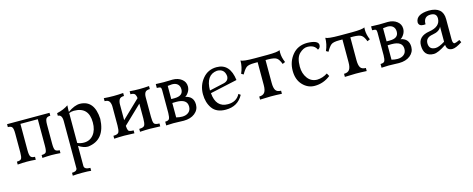

<svg xmlns="http://www.w3.org/2000/svg" viewBox="-36 -1196 5348 2173"><g transform="rotate(-15 2637.5 -109.0)"><path d="M548.8 0Q492.7 -4.4 443.4 -4.9Q393.6 -4.4 337.4 0V-34.2Q376.5 -34.2 388.4 -49.8Q400.4 -65.4 400.4 -126V-437H196.8V-126Q196.8 -71.3 209.7 -52.7Q222.7 -34.2 259.8 -34.2V0Q203.6 -4.9 154.3 -4.9Q104.5 -4.9 47.9 0V-34.2Q90.8 -34.2 101.3 -53.5Q111.8 -72.8 111.8 -126V-347.7Q111.8 -402.8 99.1 -420.7Q86.4 -438.5 49.8 -438.5V-472.7H547.4V-438.5Q512.7 -438.5 499 -421.4Q485.4 -404.3 485.4 -347.7V-126Q485.4 -66.4 498.3 -50.3Q511.2 -34.2 548.8 -34.2Z M833 283.2Q797.9 278.8 730 278.8Q662.6 278.8 617.7 283.2V249Q671.9 249 678.7 216.3V-340.3Q678.7 -416 629.4 -416V-446.3Q710.4 -464.8 764.2 -502.4L761.7 -447.8V-425.8Q840.8 -482.4 904.8 -482.4Q1073.2 -479 1084.5 -258.8Q1074.2 -13.2 870.6 9.8Q819.3 9.8 761.7 -27.8V206.1Q761.7 249 833 249ZM837.9 -45.9Q908.7 -45.9 950.7 -99.1Q992.7 -152.3 992.7 -240.7Q992.7 -423.8 818.8 -423.8Q786.6 -423.3 761.7 -411.6V-62Q796.9 -45.9 837.9 -45.9Z M1718.3 0Q1647.5 -3.9 1600.6 -3.9Q1545.9 -3.9 1481.4 0V-34.2Q1534.2 -34.2 1545.2 -57.4Q1556.2 -80.6 1556.2 -134.8V-310.1L1343.3 -106.4Q1345.2 -68.8 1353.8 -51.5Q1362.3 -34.2 1415.5 -34.2V0Q1344.7 -3.9 1297.9 -3.9Q1243.2 -3.9 1178.7 0V-34.2Q1231.4 -34.2 1242.4 -57.4Q1253.4 -80.6 1253.4 -134.8V-355.5Q1253.4 -389.2 1240 -413.8Q1226.6 -438.5 1183.6 -438.5V-473.6Q1238.3 -468.8 1297.9 -468.8Q1350.1 -468.8 1410.6 -473.6V-438.5Q1368.7 -438.5 1355.2 -415.3Q1341.8 -392.1 1341.8 -356.4V-173.3L1552.7 -375.5Q1551.3 -398.9 1540.3 -418.7Q1529.3 -438.5 1486.3 -438.5V-473.6Q1541 -468.8 1600.6 -468.8Q1652.8 -468.8 1713.4 -473.6V-438.5Q1671.4 -438.5 1658 -417.7Q1644.5 -397 1644.5 -361.3V-131.8Q1644.5 -76.7 1654.8 -55.4Q1665 -34.2 1718.3 -34.2Z M1991.7 7.3Q1976.6 7.3 1936.8 5.6Q1897 3.9 1870.6 3.9Q1846.7 3.9 1786.1 7.3V-36.6Q1825.2 -36.6 1834.7 -55.7Q1844.2 -74.7 1845.2 -122.6V-388.7Q1845.2 -414.1 1836.9 -422.1Q1828.6 -430.2 1793 -430.2V-475.6Q1845.7 -472.7 1886.2 -472.7Q1909.7 -472.7 1943.6 -473.9Q1977.5 -475.1 1988.3 -475.1Q2052.7 -475.1 2095.2 -442.1Q2137.7 -409.2 2137.7 -356.4Q2137.7 -319.8 2116.9 -288.6Q2096.2 -257.3 2076.7 -249.5Q2172.9 -231 2172.9 -134.3Q2172.9 -72.3 2122.8 -32.5Q2072.8 7.3 1991.7 7.3ZM1988.3 -42Q2033.7 -42 2062.7 -65.7Q2091.8 -89.4 2091.8 -132.8Q2091.8 -221.2 1965.3 -221.2L1918.5 -220.2V-51.3Q1956.5 -42 1988.3 -42ZM1956.1 -266.1Q2058.1 -266.1 2058.1 -343.8Q2058.1 -381.8 2035.2 -403.6Q2012.2 -425.3 1969.7 -425.3Q1955.1 -425.3 1918.5 -420.4V-266.1Z M2485.4 9.8Q2376.5 9.8 2327.6 -59.1Q2278.8 -127.9 2278.8 -226.1Q2278.8 -329.6 2341.8 -406Q2404.8 -482.4 2505.9 -482.4Q2662.6 -482.4 2687 -283.7L2369.6 -214.4Q2383.3 -43.9 2524.4 -43.9Q2625 -43.9 2667.5 -126L2690.4 -109.4Q2626.5 9.8 2485.4 9.8ZM2366.7 -246.6 2535.6 -284.2Q2596.7 -297.9 2596.7 -354Q2587.4 -441.9 2500 -441.9Q2367.7 -428.2 2366.7 -246.6Z M3143.6 0Q3072.8 -3.9 3014.6 -3.9Q2964.8 -3.9 2887.7 0V-36.1Q2932.1 -36.1 2951.4 -62.5Q2970.7 -88.9 2970.7 -148.9V-416.5H2932.6Q2863.8 -416.5 2838.9 -397.7Q2814 -378.9 2782.2 -322.8L2756.3 -337.9Q2788.1 -408.7 2788.1 -484.9Q2814.9 -467.3 2950.7 -467.3H3096.7Q3221.7 -467.3 3245.1 -484.9L3244.1 -454.1Q3244.1 -399.9 3271 -337.9L3239.3 -323.7Q3219.2 -378.9 3192.9 -397.2Q3166.5 -415.5 3095.7 -416.5H3063.5V-148.9Q3063.5 -89.4 3080.6 -62.7Q3097.7 -36.1 3143.6 -36.1Z M3526.9 9.8Q3446.3 9.8 3387.5 -52.5Q3328.6 -114.7 3328.6 -219.2Q3328.6 -326.2 3393.1 -404.3Q3457.5 -482.4 3568.8 -482.4Q3694.8 -479 3697.8 -425.3Q3697.8 -390.1 3667 -376.5Q3640.6 -438.5 3557.1 -438.5Q3511.2 -438.5 3464.8 -394.3Q3418.5 -350.1 3418.5 -243.7Q3418.5 -163.1 3460.4 -106.9Q3502.4 -50.8 3572.8 -50.8Q3637.7 -53.2 3693.8 -90.3L3712.9 -55.7Q3629.4 9.8 3526.9 9.8Z M4137.2 0Q4066.4 -3.9 4008.3 -3.9Q3958.5 -3.9 3881.3 0V-36.1Q3925.8 -36.1 3945.1 -62.5Q3964.4 -88.9 3964.4 -148.9V-416.5H3926.3Q3857.4 -416.5 3832.5 -397.7Q3807.6 -378.9 3775.9 -322.8L3750 -337.9Q3781.7 -408.7 3781.7 -484.9Q3808.6 -467.3 3944.3 -467.3H4090.3Q4215.3 -467.3 4238.8 -484.9L4237.8 -454.1Q4237.8 -399.9 4264.6 -337.9L4232.9 -323.7Q4212.9 -378.9 4186.5 -397.2Q4160.2 -415.5 4089.4 -416.5H4057.1V-148.9Q4057.1 -89.4 4074.2 -62.7Q4091.3 -36.1 4137.2 -36.1Z M4514.6 7.3Q4499.5 7.3 4459.7 5.6Q4419.9 3.9 4393.6 3.9Q4369.6 3.9 4309.1 7.3V-36.6Q4348.1 -36.6 4357.7 -55.7Q4367.2 -74.7 4368.2 -122.6V-388.7Q4368.2 -414.1 4359.9 -422.1Q4351.6 -430.2 4315.9 -430.2V-475.6Q4368.7 -472.7 4409.2 -472.7Q4432.6 -472.7 4466.6 -473.9Q4500.5 -475.1 4511.2 -475.1Q4575.7 -475.1 4618.2 -442.1Q4660.6 -409.2 4660.6 -356.4Q4660.6 -319.8 4639.9 -288.6Q4619.1 -257.3 4599.6 -249.5Q4695.8 -231 4695.8 -134.3Q4695.8 -72.3 4645.8 -32.5Q4595.7 7.3 4514.6 7.3ZM4511.2 -42Q4556.6 -42 4585.7 -65.7Q4614.7 -89.4 4614.7 -132.8Q4614.7 -221.2 4488.3 -221.2L4441.4 -220.2V-51.3Q4479.5 -42 4511.2 -42ZM4479 -266.1Q4581.1 -266.1 4581.1 -343.8Q4581.1 -381.8 4558.1 -403.6Q4535.2 -425.3 4492.7 -425.3Q4478 -425.3 4441.4 -420.4V-266.1Z M4959.5 -50.3Q4998.5 -50.3 5068.8 -93.8V-271.5Q5048.3 -219.2 4965.1 -205.8Q4881.8 -192.4 4881.8 -125.5Q4882.3 -50.3 4959.5 -50.3ZM5141.1 9.8Q5075.2 9.8 5070.8 -56.2Q4973.1 9.8 4921.4 9.8Q4804.7 9.8 4804.7 -120.6Q4804.7 -228.5 4937.3 -249.5Q5069.8 -270.5 5070.3 -367.7Q5070.3 -430.2 4998.5 -430.2Q4923.3 -430.2 4917.5 -352.5Q4917.5 -343.3 4918.5 -339.4Q4905.8 -337.4 4896 -337.4Q4837.9 -337.4 4836.4 -384.8Q4843.3 -474.6 4991.7 -479.5Q5157.7 -479.5 5157.7 -335.4V-98.6Q5157.7 -46.9 5181.2 -46.9Q5196.8 -47.4 5240.7 -68.4L5255.4 -38.6Q5180.2 9.8 5141.1 9.8Z"/></g></svg>

Font: Kelvinch
Style: Regular
Weight: 400
Designer: Paul James MIller
Foundry: High-Logic / Made with FontCreator
Version: Version 3.30 September 23, 2016